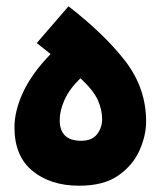

<svg xmlns="http://www.w3.org/2000/svg" viewBox="-20 -587 520 611"><path d="M445 -200Q445 -306 379.5 -391.5Q314 -477 198 -567L97 -450L141 -415Q81 -353 53.5 -293.5Q26 -234 26 -182Q26 -90 83.5 -43Q141 4 232 4Q310 4 356.5 -28.5Q403 -61 424 -108.5Q445 -156 445 -200ZM170 -205Q170 -235 185.5 -269.5Q201 -304 236 -338Q277 -300 291 -269Q305 -238 305 -208Q305 -181 289 -160Q273 -139 238 -139Q170 -139 170 -205Z"/></svg>

Font: Noto Sans Arabic SemiCondensed Extra
Style: Regular
Weight: 800
Width: 4
Designer: Nadine Chahine - Monotype Design Team
Foundry: Monotype Imaging Inc.
Version: Version 1.902